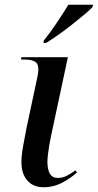

<svg xmlns="http://www.w3.org/2000/svg" viewBox="-20 -776 411 806"><path d="M163 10Q119 10 94.5 -18.5Q70 -47 70 -95Q70 -126 77.5 -165.5Q85 -205 91 -237L137 -453Q141 -472 141 -485Q141 -509 126.5 -517.5Q112 -526 82 -526H68L70 -536H265L194 -204Q191 -191 187.5 -170.5Q184 -150 181.5 -129.5Q179 -109 179 -96Q180 -29 221 -29Q243 -29 261 -38.5Q279 -48 297 -61L303 -52Q281 -31 243.5 -10.5Q206 10 163 10ZM164 -606Q190 -638 218.5 -680.5Q247 -723 267 -756H371L368 -746Q356 -733 333 -714Q310 -695 282.5 -673Q255 -651 226.5 -631Q198 -611 174 -596H162Z"/></svg>

Font: Noto Serif Display Medium
Style: Italic
Weight: 500
Italic angle: -12°
Designer: Monotype Design Team
Foundry: Monotype Imaging Inc.
Version: Version 2.009